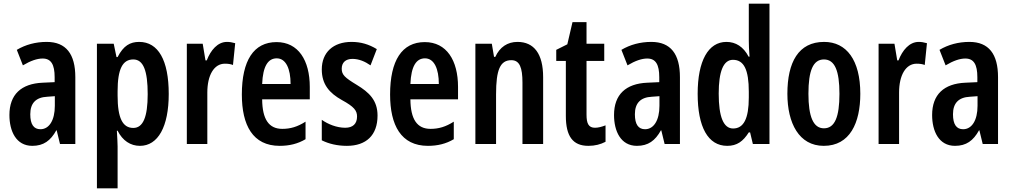

<svg xmlns="http://www.w3.org/2000/svg" viewBox="-20 -780 5484 1040"><path d="M233 -553C173 -553 118 -538 71 -510L104 -426C146 -451 181 -463 211 -463C257 -463 276 -430 276 -362V-335L211 -332C95 -327 31 -268 31 -157C31 -70 67 10 155 10C216 10 254 -18 285 -74H287L305 0H388V-362C388 -487 338 -553 233 -553ZM236 -256 277 -259V-207C277 -128 246 -80 199 -80C163 -80 144 -106 144 -161C144 -221 174 -253 236 -256Z M734 -553C685 -553 649 -533 617 -471H611L596 -543H505V240H617V13C617 -7 615 -35 613 -72H617C644 -18 687 10 738 10C836 10 894 -94 894 -271C894 -454 837 -553 734 -553ZM702 -458C757 -458 780 -396 780 -270C780 -146 755 -87 702 -87C644 -87 617 -141 617 -262V-286C617 -406 644 -458 702 -458Z M1209 -553C1159 -553 1121 -508 1100 -453H1093L1078 -543H992V0H1103V-279C1103 -372 1139 -435 1198 -435C1215 -435 1230 -433 1242 -428L1254 -546C1237 -551 1223 -553 1209 -553Z M1478 -552C1354 -552 1290 -452 1290 -268C1290 -102 1349 10 1495 10C1547 10 1593 -1 1635 -26V-121C1591 -93 1553 -82 1509 -82C1436 -82 1401 -134 1400 -242H1658V-309C1658 -453 1596 -552 1478 -552ZM1479 -464C1529 -464 1554 -407 1554 -325H1400C1404 -422 1432 -464 1479 -464Z M2025 -154C2025 -237 1979 -280 1913 -320C1847 -360 1831 -375 1831 -408C1831 -441 1852 -461 1889 -461C1924 -461 1957 -447 1987 -426L2021 -514C1978 -540 1935 -553 1884 -553C1785 -553 1723 -496 1723 -404C1723 -323 1764 -276 1832 -238C1898 -202 1914 -181 1914 -149C1914 -109 1891 -88 1850 -88C1804 -88 1757 -107 1723 -131V-20C1761 -1 1807 10 1859 10C1963 10 2025 -47 2025 -154Z M2281 -552C2157 -552 2093 -452 2093 -268C2093 -102 2152 10 2298 10C2350 10 2396 -1 2438 -26V-121C2394 -93 2356 -82 2312 -82C2239 -82 2204 -134 2203 -242H2461V-309C2461 -453 2399 -552 2281 -552ZM2282 -464C2332 -464 2357 -407 2357 -325H2203C2207 -422 2235 -464 2282 -464Z M2783 -553C2729 -553 2687 -525 2663 -472H2656L2644 -543H2555V0H2667V-269C2667 -402 2689 -454 2750 -454C2795 -454 2810 -413 2810 -333V0H2922V-362C2922 -488 2873 -553 2783 -553Z M3203 -88C3168 -88 3157 -111 3157 -159V-450H3253V-543H3157V-660H3081L3053 -540L2993 -510V-450H3045V-152C3045 -43 3082 10 3167 10C3203 10 3233 2 3260 -12V-101C3239 -93 3220 -88 3203 -88Z M3508 -553C3448 -553 3393 -538 3346 -510L3379 -426C3421 -451 3456 -463 3486 -463C3532 -463 3551 -430 3551 -362V-335L3486 -332C3370 -327 3306 -268 3306 -157C3306 -70 3342 10 3430 10C3491 10 3529 -18 3560 -74H3562L3580 0H3663V-362C3663 -487 3613 -553 3508 -553ZM3511 -256 3552 -259V-207C3552 -128 3521 -80 3474 -80C3438 -80 3419 -106 3419 -161C3419 -221 3449 -253 3511 -256Z M3919 10C3972 10 4005 -14 4036 -63H4043L4058 0H4148V-760H4036V-559C4036 -538 4037 -511 4040 -473H4035C4007 -527 3965 -553 3915 -553C3816 -553 3759 -450 3759 -272C3759 -92 3815 10 3919 10ZM3951 -84C3899 -84 3873 -147 3873 -273C3873 -392 3898 -456 3950 -456C4010 -456 4036 -402 4036 -283V-252C4036 -137 4008 -84 3951 -84Z M4640 -272C4640 -455 4565 -553 4444 -553C4305 -553 4245 -443 4245 -272C4245 -113 4308 10 4442 10C4584 10 4640 -115 4640 -272ZM4359 -272C4359 -397 4384 -458 4443 -458C4502 -458 4527 -396 4527 -272C4527 -147 4502 -85 4443 -85C4385 -85 4359 -149 4359 -272Z M4956 -553C4906 -553 4868 -508 4847 -453H4840L4825 -543H4739V0H4850V-279C4850 -372 4886 -435 4945 -435C4962 -435 4977 -433 4989 -428L5001 -546C4984 -551 4970 -553 4956 -553Z M5231 -553C5171 -553 5116 -538 5069 -510L5102 -426C5144 -451 5179 -463 5209 -463C5255 -463 5274 -430 5274 -362V-335L5209 -332C5093 -327 5029 -268 5029 -157C5029 -70 5065 10 5153 10C5214 10 5252 -18 5283 -74H5285L5303 0H5386V-362C5386 -487 5336 -553 5231 -553ZM5234 -256 5275 -259V-207C5275 -128 5244 -80 5197 -80C5161 -80 5142 -106 5142 -161C5142 -221 5172 -253 5234 -256Z"/></svg>

Font: Noto Sans Khmer ExtraCondensed SemiBold
Style: Regular
Weight: 600
Width: 2
Designer: Danh Hong and the Monotype Design Team
Foundry: Monotype Imaging Inc.
Version: Version 2.004